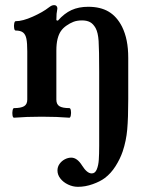

<svg xmlns="http://www.w3.org/2000/svg" viewBox="-20 -451 575 742"><path d="M40.5 -333Q36.1 -333 34.7 -342Q33.2 -351.1 34.9 -360.1Q36.6 -369.1 40.5 -369.1Q67.4 -369.1 106.7 -386.7Q146 -404.3 168.9 -422.4Q175.3 -427.2 179.7 -429.2Q184.1 -431.2 189.5 -431.2Q195.3 -431.2 198.5 -427.7Q201.7 -424.3 201.7 -418Q199.7 -407.7 198.7 -397.5Q197.8 -387.2 197.8 -373L203.6 -371.1Q228.5 -399.4 256.3 -412.1Q284.2 -424.8 320.8 -424.8Q368.2 -424.8 399.9 -406Q431.6 -387.2 451.7 -347.7Q463.9 -322.8 469.7 -293.5Q475.6 -264.2 475.6 -227.1V-81.5H363.3V-172.9Q363.3 -259.8 361.1 -292.5Q358.9 -325.2 349.6 -342.3Q340.3 -358.9 327.9 -365.5Q315.4 -372.1 297.4 -372.1Q277.8 -372.1 263.9 -366.7Q250 -361.3 236.3 -351.6Q223.6 -342.8 215.3 -330.8Q207 -318.8 202.4 -300.3Q197.8 -281.7 197.8 -254.9V-69.8H85.4V-252.4Q85.4 -284.7 82 -301.3Q78.6 -317.9 69.1 -325.4Q59.6 -333 40.5 -333ZM34.2 -33.2Q60.5 -33.2 73 -40.5Q85.4 -47.9 85.4 -65.9V-98.6H197.8V-65.9Q197.8 -47.9 209.7 -40.5Q221.7 -33.2 248 -33.2Q252.4 -33.2 253.9 -23.9Q255.4 -14.6 253.7 -5.4Q252 3.9 248 3.9Q200.7 0 141.1 0Q81.5 0 34.2 3.9Q29.8 3.9 28.3 -5.4Q26.9 -14.6 28.6 -23.9Q30.3 -33.2 34.2 -33.2ZM202.1 208Q202.1 193.8 210 182.6Q217.8 171.4 230.2 164.8Q242.7 158.2 255.4 158.2Q278.3 158.2 297.4 189Q316.4 219.2 334.5 219.2Q347.7 219.2 354 203.6Q360.4 188 361.8 166.5Q363.3 145 363.3 111.8V-106H475.6V-67.9Q475.6 5.4 471.7 49.3Q467.8 93.3 454.1 134.3Q444.3 163.1 426.5 191.2Q408.7 219.2 385.3 236.8Q367.2 250.5 338.4 260.7Q309.6 271 281.2 271Q261.7 271 243.2 262.2Q224.6 253.4 213.4 239Q202.1 224.6 202.1 208Z"/></svg>

Font: Junicode Two Beta VF
Style: Regular
Weight: 400
Designer: Peter S. Baker
Foundry: Briery Creek Software
Version: Version 1.031 beta; ttfautohint (v1.8.1.43-b0c9)